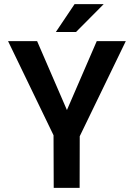

<svg xmlns="http://www.w3.org/2000/svg" viewBox="-20 -910 640 930"><path d="M304.2 -377 159.7 -710.9H19L239.3 -254.9L240.2 0H365.7L366.2 -250L589.4 -710.9H448.7ZM341.3 -890.1 250.5 -754.9H348.1L482.4 -890.1Z"/></svg>

Font: Roboto Mono SemiBold
Style: Regular
Weight: 600
Monospace: yes
Designer: Google
Version: Version 3.000